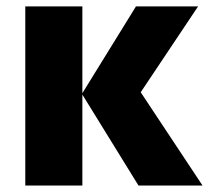

<svg xmlns="http://www.w3.org/2000/svg" viewBox="-20 -573 645 593"><path d="M399.9 -553.2H591.8L414.6 -288.1L605.5 0H407.7L234.4 -280.8V0H58.1V-553.2H234.4V-285.2Z"/></svg>

Font: Open Sans SemiCondensed ExtraBold
Style: Regular
Weight: 800
Width: 4
Designer: Monotype Design Team
Foundry: Monotype Imaging Inc.
Version: Version 3.000